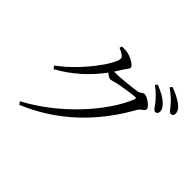

<svg xmlns="http://www.w3.org/2000/svg" viewBox="-189 -1063 1377 1377"><g transform="rotate(45 500.0 -374.0)"><path d="M880 -593C895 -593 904 -603 904 -619C904 -639 895 -656 870 -680C845 -703 807 -725 755 -745L742 -729C786 -697 813 -666 834 -641C854 -615 866 -593 880 -593ZM970 -662C984 -662 993 -671 993 -688C993 -709 982 -729 955 -750C930 -768 893 -790 841 -808L829 -791C875 -758 899 -735 921 -710C943 -685 953 -662 970 -662ZM132 -316 148 -295C265 -359 365 -449 443 -555C460 -541 475 -531 487 -531C501 -531 521 -539 542 -544C578 -552 681 -568 703 -568C712 -568 715 -564 711 -552C633 -354 398 -96 140 38L155 60C437 -57 640 -263 778 -512C792 -538 824 -544 824 -564C824 -590 762 -631 737 -631C720 -631 714 -614 686 -608C659 -603 536 -589 488 -589L468 -590L502 -644C518 -670 532 -679 532 -696C532 -714 479 -744 440 -753C417 -757 398 -757 380 -757L374 -738C409 -723 436 -707 436 -690C436 -632 288 -428 132 -316Z"/></g></svg>

Font: Source Han Serif CN
Style: Regular
Weight: 400
Designer: Ryoko NISHIZUKA 西塚涼子 (kana & ideographs); Frank Grießhammer (Latin, Greek & Cyrillic); Wenlong ZHANG 张文龙 (bopomofo); San
Foundry: Adobe
Version: Version 2.003;hotconv 1.1.1;makeotfexe 2.6.0